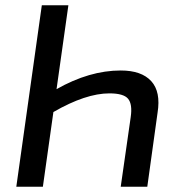

<svg xmlns="http://www.w3.org/2000/svg" viewBox="-20 -710 676 730"><path d="M240 -690 195 -371Q320 -442 439 -442Q518 -442 555 -401.5Q592 -361 579 -281L540 0H439L477 -265Q484 -314 467 -334.5Q450 -355 396 -355Q306 -355 183 -284L143 0H42L139 -690Z"/></svg>

Font: Exo 2.0 Medium
Style: Italic
Weight: 500
Italic angle: -8°
Designer: Natanael Gama
Version: Version 1.001;PS 001.001;hotconv 1.0.70;makeotf.lib2.5.58329